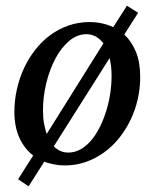

<svg xmlns="http://www.w3.org/2000/svg" viewBox="-20 -572 546 678"><path d="M374 -304.2Q374 -322.3 372.1 -337.9Q370.1 -353.5 367.2 -367.2L169.9 -55.2Q191.9 -33.2 221.2 -33.2Q244.6 -33.2 265.4 -45.2Q286.1 -57.1 303 -77.4Q319.8 -97.7 333 -124.5Q346.2 -151.4 355.5 -181.4Q364.7 -211.4 369.4 -243.2Q374 -274.9 374 -304.2ZM345.2 -418.9Q320.3 -451.2 285.2 -451.2Q252.4 -451.2 224.4 -427.5Q196.3 -403.8 175.8 -365.5Q155.3 -327.1 143.6 -279.1Q131.8 -231 131.8 -182.1Q131.8 -156.2 135.5 -136Q139.2 -115.7 145 -99.1ZM475.1 -299.8Q475.1 -259.3 466.1 -220.5Q457 -181.6 440.2 -147Q423.3 -112.3 399.7 -83.3Q376 -54.2 346.4 -33Q316.9 -11.7 282.2 0.2Q247.6 12.2 209 12.2Q188.5 12.2 170.7 8.5Q152.8 4.9 136.2 -1L81.1 85.9L43.9 61L97.2 -22.9Q65.4 -47.4 48.1 -86.2Q30.8 -125 30.8 -176.8Q30.8 -217.3 39.6 -256.6Q48.3 -295.9 64.7 -331.1Q81.1 -366.2 104.5 -396.2Q127.9 -426.3 157.5 -448Q187 -469.7 221.9 -481.9Q256.8 -494.1 295.9 -494.1Q341.3 -494.1 379.9 -476.1L428.2 -551.8L467.8 -526.9L418.9 -450.2Q444.8 -425.8 460 -388.9Q475.1 -352.1 475.1 -299.8Z"/></svg>

Font: Charis SIL Phon
Style: Italic
Weight: 400
Italic angle: -11°
Foundry: SIL International
Version: Version 5.000